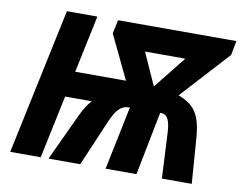

<svg xmlns="http://www.w3.org/2000/svg" viewBox="-78 -819 1160 924"><g transform="rotate(10 502.5 -357.0)"><path d="M26 0H175L240 -308H370C351 -288 332 -256 317 -223L213 0H368L465 -227C492 -289 516 -310 552 -310H556L492 0H643L704 -310H708C744 -310 753 -273 756 -222L767 0H913L897 -217C888 -340 854 -378 777 -409L992 -644L1005 -714H427L413 -647L515 -434H267L326 -714H177ZM652 -430 581 -588H778Z"/></g></svg>

Font: Noto Sans
Style: Bold Italic
Weight: 700
Italic angle: -12°
Designer: Monotype Design Team
Foundry: Monotype Imaging Inc.
Version: Version 2.013